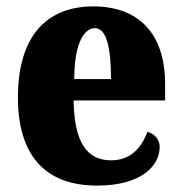

<svg xmlns="http://www.w3.org/2000/svg" viewBox="-20 -570 569 600"><path d="M283 10C425 10 479 -54 479 -111C479 -135 462 -152 441 -158C421 -107 388 -69 327 -69C251 -69 212 -126 210 -256H496V-308C496 -467 411 -550 272 -550C122 -550 36 -453 36 -265C36 -91 116 10 283 10ZM327 -323H212C212 -426 239 -482 277 -482C312 -482 327 -423 327 -323Z"/></svg>

Font: Noto Serif Myanmar Condensed Black
Style: Regular
Weight: 900
Width: 3
Designer: Ben Mitchell and the Monotype Design Team
Foundry: Monotype Imaging Inc.
Version: Version 2.106